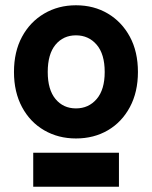

<svg xmlns="http://www.w3.org/2000/svg" viewBox="-20 -807 577 728"><path d="M268 -282Q201 -282 147.5 -313Q94 -344 63.5 -401Q33 -458 33 -534Q33 -611 63.5 -667.5Q94 -724 147.5 -755.5Q201 -787 268 -787Q336 -787 389 -755.5Q442 -724 472.5 -667.5Q503 -611 503 -534Q503 -458 472.5 -401Q442 -344 389 -313Q336 -282 268 -282ZM268 -396Q316 -396 346.5 -431.5Q377 -467 377 -534Q377 -602 346.5 -637.5Q316 -673 268 -673Q220 -673 190.5 -637.5Q161 -602 161 -534Q161 -467 190.5 -431.5Q220 -396 268 -396ZM106 -99V-228H431V-99Z"/></svg>

Font: Zen Kaku Gothic New Black
Style: Regular
Weight: 900
Designer: Yoshimichi Ohira
Foundry: Positype
Version: Version 1.001